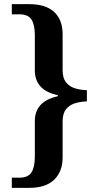

<svg xmlns="http://www.w3.org/2000/svg" viewBox="-20 -780 477 926"><path d="M37 126V77H73Q116 77 132 51Q148 25 148 -24V-196Q148 -243 175 -273Q202 -303 259 -316V-321Q202 -333 175 -363.5Q148 -394 148 -440V-611Q148 -660 132 -685.5Q116 -711 73 -711H37V-760H121Q201 -760 241.5 -722Q282 -684 282 -615V-442Q282 -404 298 -383.5Q314 -363 340.5 -354.5Q367 -346 399 -345V-291Q367 -290 340.5 -281.5Q314 -273 298 -252.5Q282 -232 282 -193V-20Q282 47 241.5 86.5Q201 126 121 126Z"/></svg>

Font: Noto Serif Khmer SemiBold
Style: Regular
Weight: 600
Version: Version 2.003